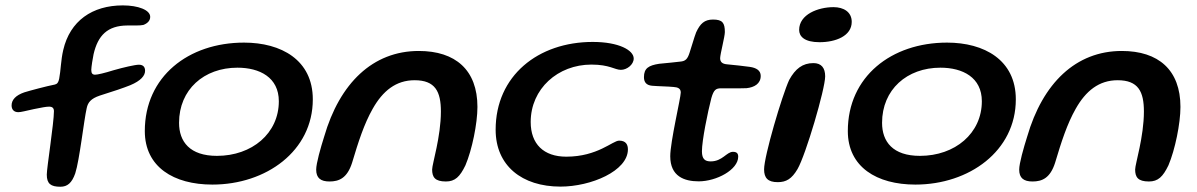

<svg xmlns="http://www.w3.org/2000/svg" viewBox="-20 -662 4438 712"><path d="M204 30.5C230 30.5 246.5 16.5 259 -19C275 -68.5 291 -215 301.5 -261C306 -282.5 317.5 -296.5 350 -307.5C403 -324 438 -336 463 -346C502.5 -362.5 518 -381.5 518 -399.5C518 -413.5 511 -422 495 -422C481 -422 437.5 -412 401 -401.5C367.5 -391 341.5 -385 333 -385C323 -385 318.5 -389.5 318.5 -403C318.5 -412 324 -448 327 -461C343 -530.5 378.5 -567 452 -567.5C478 -568 498 -566.5 511.5 -569.5C526.5 -575 537 -585 537 -599.5C537 -625 492.5 -642 435.5 -642C322 -642 239.5 -584.5 214.5 -476.5C205.5 -438 205.5 -400.5 199.5 -370.5C197 -356.5 192 -350.5 183.5 -348.5C154.5 -343 89 -325.5 70 -319.5C38.5 -308.5 23 -292 23 -271C23 -255 32.5 -246 48 -246C58.5 -246 75.5 -251 106 -257.5C135.5 -263.5 151.5 -266.5 162 -266.5C174 -266.5 180 -261.5 180 -249.5C180 -206 153.5 -39.5 153.5 -14.5C153.5 19.5 168.5 30.5 204 30.5Z M767.5 22.5C967 22.5 1140 -102 1140 -293.5C1140 -440 1022.5 -504 885 -504C678.5 -504 517 -378 517 -176C517 -42.5 624.5 22.5 767.5 22.5ZM784.5 -84C684 -84 644 -136.5 644 -206.5C644 -330 736.5 -411 860.5 -411C943 -411 1014 -375 1014 -286.5C1014 -167.5 914.5 -84 784.5 -84Z M1202 11C1238 11 1267.5 -2 1285.5 -58C1309 -136.5 1330 -202 1362 -258.5C1399.5 -325 1448.5 -364.5 1517.5 -364.5C1594 -364.5 1615 -322.5 1615 -248.5C1615 -154.5 1582.5 -54 1582.5 -33.5C1582.5 -5 1593 11 1633.5 11C1667.5 11 1685.5 -6.5 1706 -49C1730.5 -106.5 1750.5 -204 1750.5 -265.5C1750.5 -402.5 1669 -473 1533 -473C1362.5 -473 1239.5 -353.5 1182 -155C1169 -114 1152.5 -56 1152.5 -33C1152.5 -1.5 1169.5 11 1202 11Z M2058.5 30C2171.5 30 2308.5 -28 2308.5 -108C2308.5 -125 2301.5 -140.5 2276 -140.5C2252 -140.5 2196 -81 2080 -81C1996 -81 1948 -128 1948 -209.5C1948 -333 2049 -422.5 2173 -422.5C2241 -422.5 2259.5 -403 2282.5 -403C2305 -403 2330 -422.5 2330 -445C2330 -475.5 2275.5 -506.5 2178 -506.5C1975.5 -506.5 1818 -381 1818 -181C1818 -47.5 1915.5 30 2058.5 30Z M2571 10.5C2637 10.5 2717.5 -32.5 2717.5 -81C2717.5 -92.5 2712.5 -99 2698 -99C2674.5 -99 2659 -63.5 2615.5 -63.5C2595 -63.5 2583 -71.5 2583 -101C2583 -140.5 2604 -244.5 2618 -298.5C2627 -330 2635.5 -333.5 2651 -334.5C2670.5 -335 2707 -333.5 2748.5 -335C2777 -338 2801 -351.5 2801 -380.5C2801 -400.5 2785 -410.5 2760.5 -414C2740.5 -417 2702 -421 2676 -423.5C2658.5 -425 2650.5 -432 2650.5 -446.5C2651 -462.5 2668 -526.5 2668 -543C2668 -577.5 2659 -589.5 2624 -589.5C2592.5 -589.5 2576.5 -574.5 2561.5 -542C2553.5 -521.5 2544.5 -487.5 2537 -466C2529.5 -443 2522 -435 2502 -433.5C2482 -431.5 2460.5 -428.5 2424.5 -425.5C2385.5 -419.5 2368 -409 2368 -376C2368 -357 2377 -346 2398 -344C2420 -342 2459 -341.5 2477.5 -339.5C2493.5 -338.5 2504.5 -334 2504.5 -319C2504.5 -299.5 2465.5 -136 2465.5 -82.5C2465.5 -8 2517.5 10.5 2571 10.5Z M3019 -505.5C3079 -505.5 3138.5 -528.5 3138.5 -581C3138.5 -618 3108 -635.5 3071 -635.5C3013.5 -635.5 2943.5 -608.5 2943.5 -551C2943.5 -527 2963 -505.5 3019 -505.5ZM2864 13.5C2895.5 13.5 2916 1.5 2937.5 -35C2968 -87.5 3040 -332 3040 -379C3040 -410 3026 -428 2996.5 -428C2956.5 -428 2929.5 -407.5 2906.5 -365.5C2880 -308 2813.5 -83 2813.5 -34C2813.5 -2 2827.5 13.5 2864 13.5Z M3374.5 22.5C3574 22.5 3747 -102 3747 -293.5C3747 -440 3629.5 -504 3492 -504C3285.5 -504 3124 -378 3124 -176C3124 -42.5 3231.5 22.5 3374.5 22.5ZM3391.5 -84C3291 -84 3251 -136.5 3251 -206.5C3251 -330 3343.5 -411 3467.5 -411C3550 -411 3621 -375 3621 -286.5C3621 -167.5 3521.5 -84 3391.5 -84Z M3809 11C3845 11 3874.5 -2 3892.5 -58C3916 -136.5 3937 -202 3969 -258.5C4006.5 -325 4055.5 -364.5 4124.5 -364.5C4201 -364.5 4222 -322.5 4222 -248.5C4222 -154.5 4189.5 -54 4189.5 -33.5C4189.5 -5 4200 11 4240.5 11C4274.5 11 4292.5 -6.5 4313 -49C4337.5 -106.5 4357.5 -204 4357.5 -265.5C4357.5 -402.5 4276 -473 4140 -473C3969.5 -473 3846.5 -353.5 3789 -155C3776 -114 3759.5 -56 3759.5 -33C3759.5 -1.5 3776.5 11 3809 11Z"/></svg>

Font: Gluten
Style: Italic
Weight: 400
Italic angle: -13°
Designer: Tyler Finck
Foundry: Etcetera Type Company
Version: Version 0.920